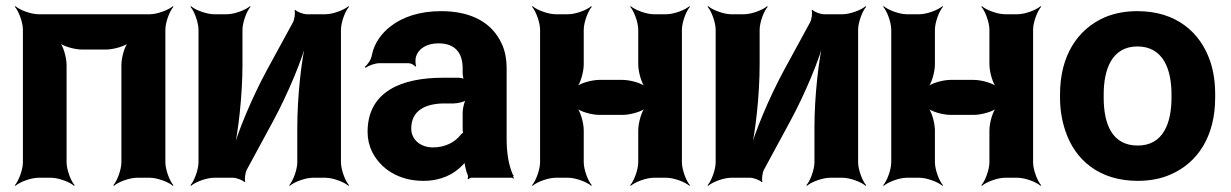

<svg xmlns="http://www.w3.org/2000/svg" viewBox="-20 -574 3976 620"><path d="M514 -50V-478C514 -502 528 -539 540 -552L538 -554C525 -542 488 -528 464 -528H104C80 -528 43 -542 30 -554L28 -552C40 -539 54 -502 54 -478V-50C54 -26 40 11 28 24L30 26C43 14 80 0 104 0H145C169 0 206 14 219 26L221 24C209 11 195 -26 195 -50V-364C195 -388 184 -428 171 -440L169 -438C181 -425 221 -414 245 -414H322C346 -414 386 -425 398 -438L396 -440C383 -428 372 -388 372 -364V-50C372 -26 358 11 346 24L348 26C361 14 398 0 422 0H464C488 0 525 14 538 26L540 24C528 11 514 -26 514 -50Z M926 -502 841 -346C795 -261 746 -146 728 -75L732 -74C750 -145 763 -269 763 -366V-478C763 -502 777 -539 789 -552L787 -554C774 -542 737 -528 713 -528H671C647 -528 610 -542 597 -554L595 -552C607 -539 621 -502 621 -478V-50C621 -26 607 11 595 24L597 26C610 14 647 0 671 0H733C743 0 765 8 769 14L772 12C769 6 772 -17 777 -26L862 -183C908 -268 957 -383 974 -453L971 -454C953 -384 940 -260 940 -163V-50C940 -26 926 11 914 24L916 26C929 14 966 0 990 0H1031C1055 0 1092 14 1105 26L1107 24C1095 11 1081 -26 1081 -50V-478C1081 -502 1095 -539 1107 -552L1105 -554C1092 -542 1055 -528 1031 -528H970C960 -528 938 -536 934 -542L931 -540C934 -533 931 -511 926 -502Z M1616 -128V-352C1616 -383 1611 -410 1600 -433C1569 -501 1502 -538 1404 -538C1335 -538 1279 -519 1240 -488C1213 -467 1189 -436 1181 -397C1179 -382 1167 -365 1158 -358L1161 -355C1169 -362 1191 -370 1206 -370H1299C1307 -370 1318 -364 1321 -359L1324 -361C1321 -366 1321 -383 1323 -390C1332 -419 1360 -434 1396 -434C1449 -434 1474 -404 1474 -353V-338C1474 -331 1476 -318 1480 -314L1483 -317C1479 -321 1466 -323 1459 -323H1411C1277 -323 1167 -279 1167 -148C1167 -125 1172 -104 1181 -85C1208 -30 1266 10 1347 10C1404 10 1445 -11 1473 -40C1477 -44 1483 -50 1484 -54L1480 -55C1479 -51 1481 -43 1482 -37C1484 -26 1487 -16 1491 -7C1492 -5 1491 1 1490 3L1493 5C1494 3 1498 0 1501 0H1633C1635 0 1637 2 1638 3L1640 1C1639 0 1637 -2 1637 -4C1637 -5 1639 -7 1639 -7L1636 -10C1622 -43 1616 -80 1616 -128ZM1308 -159C1308 -218 1355 -240 1416 -240H1445C1459 -240 1483 -246 1490 -253L1487 -256C1480 -249 1474 -225 1474 -211V-162C1474 -159 1474 -145 1476 -143L1479 -146C1477 -148 1469 -141 1467 -138C1449 -115 1418 -98 1378 -98C1339 -98 1308 -122 1308 -159Z M2182 -50V-478C2182 -502 2196 -539 2208 -552L2206 -554C2193 -542 2156 -528 2132 -528H2091C2067 -528 2030 -542 2017 -554L2015 -552C2027 -539 2041 -502 2041 -478V-366C2041 -342 2052 -302 2065 -290L2067 -292C2055 -305 2015 -316 1991 -316H1915C1891 -316 1851 -305 1839 -292L1841 -290C1854 -302 1865 -342 1865 -366V-478C1865 -502 1879 -539 1891 -552L1889 -554C1876 -542 1839 -528 1815 -528H1774C1750 -528 1713 -542 1700 -554L1698 -552C1710 -539 1724 -502 1724 -478V-50C1724 -26 1710 11 1698 24L1700 26C1713 14 1750 0 1774 0H1815C1839 0 1876 14 1889 26L1891 24C1879 11 1865 -26 1865 -50V-153C1865 -177 1854 -217 1841 -229L1839 -227C1851 -214 1891 -203 1915 -203H1991C2015 -203 2055 -214 2067 -227L2065 -229C2052 -217 2041 -177 2041 -153V-50C2041 -26 2027 11 2015 24L2017 26C2030 14 2067 0 2091 0H2132C2156 0 2193 14 2206 26L2208 24C2196 11 2182 -26 2182 -50Z M2596 -502 2511 -346C2465 -261 2416 -146 2398 -75L2402 -74C2420 -145 2433 -269 2433 -366V-478C2433 -502 2447 -539 2459 -552L2457 -554C2444 -542 2407 -528 2383 -528H2341C2317 -528 2280 -542 2267 -554L2265 -552C2277 -539 2291 -502 2291 -478V-50C2291 -26 2277 11 2265 24L2267 26C2280 14 2317 0 2341 0H2403C2413 0 2435 8 2439 14L2442 12C2439 6 2442 -17 2447 -26L2532 -183C2578 -268 2627 -383 2644 -453L2641 -454C2623 -384 2610 -260 2610 -163V-50C2610 -26 2596 11 2584 24L2586 26C2599 14 2636 0 2660 0H2701C2725 0 2762 14 2775 26L2777 24C2765 11 2751 -26 2751 -50V-478C2751 -502 2765 -539 2777 -552L2775 -554C2762 -542 2725 -528 2701 -528H2640C2630 -528 2608 -536 2604 -542L2601 -540C2604 -533 2601 -511 2596 -502Z M3316 -50V-478C3316 -502 3330 -539 3342 -552L3340 -554C3327 -542 3290 -528 3266 -528H3225C3201 -528 3164 -542 3151 -554L3149 -552C3161 -539 3175 -502 3175 -478V-366C3175 -342 3186 -302 3199 -290L3201 -292C3189 -305 3149 -316 3125 -316H3049C3025 -316 2985 -305 2973 -292L2975 -290C2988 -302 2999 -342 2999 -366V-478C2999 -502 3013 -539 3025 -552L3023 -554C3010 -542 2973 -528 2949 -528H2908C2884 -528 2847 -542 2834 -554L2832 -552C2844 -539 2858 -502 2858 -478V-50C2858 -26 2844 11 2832 24L2834 26C2847 14 2884 0 2908 0H2949C2973 0 3010 14 3023 26L3025 24C3013 11 2999 -26 2999 -50V-153C2999 -177 2988 -217 2975 -229L2973 -227C2985 -214 3025 -203 3049 -203H3125C3149 -203 3189 -214 3201 -227L3199 -229C3186 -217 3175 -177 3175 -153V-50C3175 -26 3161 11 3149 24L3151 26C3164 14 3201 0 3225 0H3266C3290 0 3327 14 3340 26L3342 24C3330 11 3316 -26 3316 -50Z M3403 -269V-259C3403 -220 3409 -185 3420 -152C3451 -58 3529 10 3654 10C3694 10 3730 3 3761 -11C3848 -49 3904 -134 3904 -259V-269C3904 -308 3899 -343 3888 -376C3856 -470 3778 -538 3653 -538C3613 -538 3578 -531 3547 -518C3459 -479 3403 -394 3403 -269ZM3763 -269V-259C3763 -176 3736 -104 3654 -104C3570 -104 3544 -175 3544 -259V-269C3544 -351 3571 -424 3653 -424C3735 -424 3763 -352 3763 -269Z"/></svg>

Font: Asimov
Style: Edge
Weight: 500
Designer: Google
Version: Version 2.000980: 2014